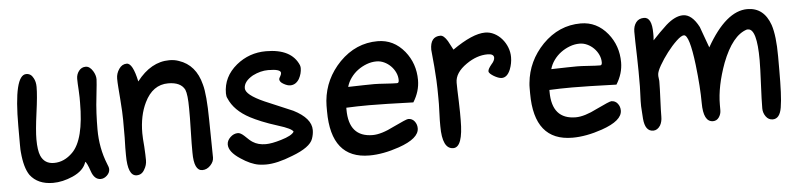

<svg xmlns="http://www.w3.org/2000/svg" viewBox="-35 -579 3022 728"><g transform="rotate(-5 1476.5 -214.5)"><path d="M324 0Q300 0 289 -32Q277 -67 271 -70Q261 -37 218 -18Q179 -1 143 -1Q85 -1 56 -39Q36 -68 31 -128Q30 -133 30 -157.5Q30 -182 30 -227Q30 -421 77 -421Q95 -421 104 -403Q112 -389 112 -369Q112 -336 103 -271Q94 -205 94 -171Q94 -129 103 -108Q117 -76 153 -76Q192 -76 224 -108Q271 -155 271 -296Q271 -304 271 -315Q271 -326 270 -341Q269 -356 268.5 -367Q268 -378 268 -386Q268 -403 278 -416Q288 -429 304 -429Q319 -429 331 -410Q341 -394 341 -378Q341 -368 335 -314Q331 -281 329.5 -249.5Q328 -218 328 -188Q328 -117 353 -55Q359 -42 359 -34Q359 -21 348 -10.5Q337 0 324 0Z M711 0Q679 0 679 -69Q679 -83 679 -104Q679 -125 680 -153Q681 -181 681 -202Q681 -223 681 -237Q681 -290 673 -309Q658 -339 610 -339Q551 -339 520 -275Q496 -226 496 -159Q496 -141 499 -108Q500 -91 500.5 -78Q501 -65 501 -56Q501 -37 491 -21Q481 -2 461 -2Q427 -2 427 -82Q427 -93 427 -109.5Q427 -126 428 -149V-216Q428 -229 427 -249Q426 -269 424 -295Q422 -321 420.5 -340.5Q419 -360 419 -374Q419 -393 430.5 -410Q442 -427 460 -427Q483 -427 498 -356Q552 -426 622 -426Q642 -426 658 -420Q722 -399 741 -323Q752 -285 753 -187L755 -44Q755 -28 741.5 -14Q728 0 711 0Z M953 0Q946 0 939.5 -0.5Q933 -1 926 -2Q895 -7 858 -32Q815 -60 815 -88Q815 -103 828 -115.5Q841 -128 857 -128Q867 -128 881 -115Q891 -105 898 -99Q905 -93 910 -90Q930 -77 959 -77Q982 -77 1018 -88Q1059 -100 1068 -115Q1063 -127 1011 -143Q976 -154 950.5 -164.5Q925 -175 908 -184Q849 -215 829 -263Q825 -270 825 -282Q825 -345 877 -388Q926 -428 990 -428Q1087 -428 1114 -364Q1116 -358 1116 -353Q1116 -332 1105 -312Q1092 -291 1071 -291Q1060 -291 1046 -299Q1031 -307 1031 -318Q1031 -321 1036 -329Q1040 -336 1040 -341Q1040 -356 992 -356Q963 -356 933 -341Q898 -321 898 -295Q898 -270 968 -239L1074 -194Q1141 -160 1141 -115Q1141 -99 1135 -82Q1124 -50 1055 -24Q995 0 953 0Z M1347 0Q1201 0 1201 -181Q1201 -192 1201 -202.5Q1201 -213 1202 -221Q1210 -304 1270 -366Q1332 -429 1415 -429Q1476 -429 1517 -379Q1555 -332 1555 -269Q1555 -226 1530 -186Q1473 -188 1431 -189Q1389 -190 1362 -190Q1339 -190 1317 -189.5Q1295 -189 1275 -188V-181Q1275 -76 1366 -76Q1399 -76 1448 -101Q1498 -125 1505 -125Q1520 -125 1529 -113.5Q1538 -102 1538 -87Q1538 -48 1460 -21Q1399 0 1347 0ZM1475 -264Q1482 -264 1482 -275Q1482 -290 1475.5 -304Q1469 -318 1458 -329Q1447 -340 1433 -346.5Q1419 -353 1404 -353Q1385 -353 1366.5 -346Q1348 -339 1332.5 -327.5Q1317 -316 1305.5 -300Q1294 -284 1289 -266Q1326 -267 1350.5 -267.5Q1375 -268 1388 -268Q1395 -268 1406 -267.5Q1417 -267 1431 -266Q1445 -265 1456 -264.5Q1467 -264 1475 -264Z M1666 0Q1624 0 1624 -87Q1624 -96 1624 -109.5Q1624 -123 1625 -141Q1626 -158 1626 -171.5Q1626 -185 1626 -194Q1626 -232 1624.5 -262Q1623 -292 1621 -314L1615 -379Q1615 -429 1654 -429Q1667 -429 1681 -406L1699 -372Q1776 -426 1824 -426Q1842 -426 1858.5 -417.5Q1875 -409 1887.5 -394.5Q1900 -380 1907 -362Q1914 -344 1914 -325Q1914 -301 1905 -278Q1893 -249 1872 -249Q1866 -249 1858 -252Q1850 -255 1842.5 -259.5Q1835 -264 1829.5 -269Q1824 -274 1824 -279Q1824 -287 1837 -303Q1850 -317 1850 -328Q1850 -343 1826 -343Q1785 -343 1745 -315Q1700 -284 1700 -246Q1700 -235 1700.5 -217Q1701 -199 1702 -175Q1703 -151 1703 -133Q1703 -115 1703 -104Q1703 0 1666 0Z M2120 0Q1974 0 1974 -181Q1974 -192 1974 -202.5Q1974 -213 1975 -221Q1983 -304 2043 -366Q2105 -429 2188 -429Q2249 -429 2290 -379Q2328 -332 2328 -269Q2328 -226 2303 -186Q2246 -188 2204 -189Q2162 -190 2135 -190Q2112 -190 2090 -189.5Q2068 -189 2048 -188V-181Q2048 -76 2139 -76Q2172 -76 2221 -101Q2271 -125 2278 -125Q2293 -125 2302 -113.5Q2311 -102 2311 -87Q2311 -48 2233 -21Q2172 0 2120 0ZM2248 -264Q2255 -264 2255 -275Q2255 -290 2248.5 -304Q2242 -318 2231 -329Q2220 -340 2206 -346.5Q2192 -353 2177 -353Q2158 -353 2139.5 -346Q2121 -339 2105.5 -327.5Q2090 -316 2078.5 -300Q2067 -284 2062 -266Q2099 -267 2123.5 -267.5Q2148 -268 2161 -268Q2168 -268 2179 -267.5Q2190 -267 2204 -266Q2218 -265 2229 -264.5Q2240 -264 2248 -264Z M2427 0Q2396 0 2392 -49L2389 -96Q2389 -104 2389 -116Q2389 -128 2390 -143Q2391 -160 2391 -171.5Q2391 -183 2391 -190Q2391 -206 2391 -229.5Q2391 -253 2390 -285Q2389 -317 2388.5 -340.5Q2388 -364 2388 -380Q2388 -401 2398.5 -415Q2409 -429 2429 -429Q2459 -429 2459 -368Q2459 -363 2459 -356Q2459 -349 2458 -341Q2485 -370 2512 -395Q2547 -426 2577 -426Q2611 -426 2637 -376Q2639 -371 2646 -351Q2653 -331 2666 -296Q2741 -428 2822 -428Q2885 -428 2909 -360Q2923 -318 2923 -239V-187Q2923 -139 2921.5 -104Q2920 -69 2916 -45Q2909 -3 2882 -3Q2866 -3 2856 -17Q2846 -31 2846 -48Q2846 -79 2849 -140Q2852 -202 2852 -231Q2852 -351 2818 -351H2814Q2758 -334 2719 -233Q2687 -146 2687 -76V-66V-55Q2687 -40 2678.5 -28Q2670 -16 2656 -16Q2619 -16 2619 -89Q2619 -118 2616.5 -154.5Q2614 -191 2609 -234Q2595 -350 2574 -350Q2564 -350 2545.5 -332.5Q2527 -315 2509 -291.5Q2491 -268 2477.5 -244.5Q2464 -221 2464 -209Q2464 -207 2464 -203.5Q2464 -200 2465 -195Q2466 -190 2466 -186.5Q2466 -183 2466 -181Q2466 -170 2465.5 -154Q2465 -138 2464 -116Q2463 -94 2462.5 -77.5Q2462 -61 2462 -50Q2462 -31 2454 -17Q2443 0 2427 0Z"/></g></svg>

Font: Dongol
Style: Regular
Weight: 400
Designer: Abdo Mohamed and Ibrahim Hamdi
Foundry: Protype Foundry
Version: Version 1.000;hotconv 1.0.109;makeotfexe 2.5.65596